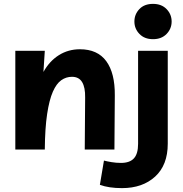

<svg xmlns="http://www.w3.org/2000/svg" viewBox="-20 -771 944 990"><path d="M59 0V-509H211L204 -400Q235 -456 283.5 -486.5Q332 -517 392 -517Q483 -517 528 -455.5Q573 -394 572 -279L570 0H417L419 -268Q420 -320 403.5 -347.5Q387 -375 351 -375Q321 -375 296 -357.5Q271 -340 252.5 -298Q234 -256 223 -183Q212 -110 211 0ZM609 199Q541 199 495 182L516 57Q531 61 555 65Q579 69 604 69Q649 69 670.5 45.5Q692 22 692 -29V-509H845V-30Q845 80 780 139.5Q715 199 609 199ZM769 -569Q725 -569 699 -596Q673 -623 673 -660Q673 -697 698.5 -724Q724 -751 769 -751Q813 -751 839 -724Q865 -697 865 -660Q865 -623 839 -596Q813 -569 769 -569Z"/></svg>

Font: Livvic
Style: Bold
Weight: 700
Designer: Jacques Le Bailly, Baron von Fonthausen
Version: Version 1.001; ttfautohint (v1.8.2)